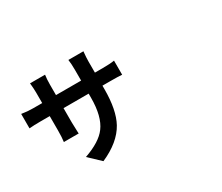

<svg xmlns="http://www.w3.org/2000/svg" viewBox="-137 -1123 1773 1531"><g transform="rotate(-30 750.0 -357.5)"><path d="M436.5 61.5 332 -37.1Q480.5 -88.9 538.1 -167Q603.5 -253.9 603.5 -426.8V-463.9H372.1V-331.1Q372.1 -296.9 375 -242.2Q376 -232.4 376 -228.5H239.3Q245.1 -267.6 245.1 -331.1V-463.9H162.1Q99.6 -463.9 56.6 -460V-592.8Q109.4 -584 162.1 -584H245.1V-680.7Q245.1 -713.9 240.2 -762.7Q239.3 -766.6 239.3 -768.6H377.9Q372.1 -731.4 372.1 -679.7V-584H603.5V-686.5Q603.5 -738.3 597.7 -777.3H736.3Q736.3 -775.4 735.4 -769.5Q730.5 -720.7 730.5 -686.5V-584H802.7Q873 -584 910.2 -590.8V-460.9Q877.9 -463.9 802.7 -463.9H730.5V-431.6Q730.5 -240.2 671.9 -132.8Q605.5 -12.7 436.5 61.5Z"/></g></svg>

Font: Bpmf GenYo Gothic B
Style: B
Weight: 700
Foundry: But Ko
Version: Version 1.320